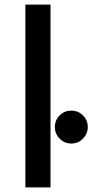

<svg xmlns="http://www.w3.org/2000/svg" viewBox="-20 -820 404 840"><path d="M91 0ZM91 -800H201V0H91ZM220 -264Q220 -294 241 -315Q262 -336 292 -336Q322 -336 343 -315Q364 -294 364 -264Q364 -235 343 -213.5Q322 -192 292 -192Q262 -192 241 -213.5Q220 -235 220 -264Z"/></svg>

Font: Martel Sans SemiBold
Style: Regular
Weight: 600
Designer: Dan Reynolds and Mathieu Réguer
Foundry: Dan Reynolds and Mathieu Réguer
Version: Version 1.002; ttfautohint (v1.1) -l 5 -r 5 -G 72 -x 0 -D la